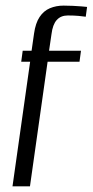

<svg xmlns="http://www.w3.org/2000/svg" viewBox="-20 -654 326 674"><path d="M23.9 0 85.8 -437.4H54.5L59.7 -476H90.9L99.5 -536.2Q104.7 -573 119 -594.4Q133.3 -615.9 155.1 -625.1Q176.9 -634.3 203.2 -634.3Q219.1 -634.3 235.6 -633.5Q252.1 -632.7 265.8 -631.6Q279.6 -630.4 285.7 -629.7L281 -595.3Q271.7 -596.7 255.9 -598.2Q240.1 -599.7 218 -599.7Q193.5 -599.7 179.2 -583.8Q164.9 -567.9 160.8 -534.4L152.2 -476H264.3L259.1 -437.4H147.1L85.2 0Z"/></svg>

Font: Alumni Sans Thin
Style: Italic
Weight: 100
Italic angle: -8°
Designer: Robert E. Leuschke
Foundry: Robert E. Leuschke
Version: Version 1.016